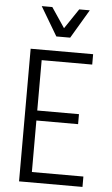

<svg xmlns="http://www.w3.org/2000/svg" viewBox="-61 -955 582 995"><g transform="rotate(5 230.5 -457.5)"><path d="M77 0V-690H402V-636H139V-374H356V-322H139V-54H407V0ZM365 -915 276 -765H204L115 -915H170L240 -811L310 -915Z"/></g></svg>

Font: Radio Canada Condensed Light
Style: Regular
Weight: 300
Width: 3
Designer: Charles Daoud, Etienne Aubert Bonn, Alexandre Saumier Demers, Jacques Le Bailly
Foundry: Radio-Canada
Version: Version 2.104; ttfautohint (v1.8.4.7-5d5b);gftools[0.9.28.de